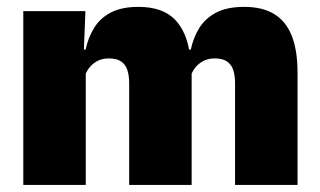

<svg xmlns="http://www.w3.org/2000/svg" viewBox="-20 -524 906 544"><path d="M646 0V-288Q646 -310 640.8 -325.8Q635.5 -341.5 623 -350Q610.5 -358.5 588.5 -358.5Q571 -358.5 557.8 -352Q544.5 -345.5 535.2 -334.8Q526 -324 521 -310.5L505.5 -383.5H520.5Q528 -418 545 -445.2Q562 -472.5 592.8 -488.5Q623.5 -504.5 672 -504.5Q724 -504.5 757.2 -484Q790.5 -463.5 806.8 -422.2Q823 -381 823 -318.5V0ZM46 0V-492.5H222L216.5 -352.5L223 -348V0ZM346 0V-288Q346 -310 340.8 -325.8Q335.5 -341.5 323 -350Q310.5 -358.5 288.5 -358.5Q271 -358.5 257.8 -352Q244.5 -345.5 235.2 -334.8Q226 -324 221 -310.5L194 -383.5H222.5Q230 -418 246.8 -445.2Q263.5 -472.5 294 -488.5Q324.5 -504.5 372 -504.5Q440.5 -504.5 475.2 -469Q510 -433.5 518.5 -366.5Q519.5 -356.5 521.2 -341Q523 -325.5 523 -314V0Z"/></svg>

Font: Anek Latin Medium ExtraBold
Style: Regular
Weight: 800
Version: Version 1.003